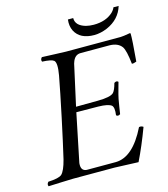

<svg xmlns="http://www.w3.org/2000/svg" viewBox="-118 -896 871 994"><g transform="rotate(-15 317.0 -399.0)"><path d="M610.8 -803.2Q590.8 -735.8 520.5 -705.1Q485.8 -690.4 451.2 -689.9Q374.5 -689.9 347.7 -742.2Q334.5 -769 338.9 -803.2H367.2Q366.7 -762.2 420.4 -747.1Q439.9 -742.2 461.9 -742.2Q526.4 -742.2 564.9 -777.3Q577.6 -789.6 583 -803.2ZM379.9 -356.9Q448.2 -357.4 465.3 -375Q476.6 -387.2 486.3 -423.8Q499.5 -433.1 508.3 -423.8Q505.4 -411.6 499 -390.1Q489.7 -357.4 485.8 -337.9Q482.4 -321.3 479 -297.9Q476.1 -275.4 473.1 -259.8Q460 -250.5 451.2 -259.8Q457 -300.8 444.3 -312.5Q427.2 -326.2 373.5 -327.1L256.8 -328.1Q256.8 -328.1 204.1 -71.8Q203.6 -69.8 203.6 -68.8Q199.7 -28.3 231.4 -25.9H387.7Q480 -27.3 550.3 -169.9Q562.5 -172.4 570.8 -166.5Q572.3 -165.5 573.2 -165Q538.1 -70.8 501 4.9Q500 4.9 374 0H151.9Q136.7 0 91.8 2Q43 4.4 19 4.9Q13.2 -6.8 23.9 -18.1Q80.6 -20.5 96.7 -34.7Q114.7 -51.8 129.4 -108.9Q148.9 -191.9 176.3 -320.8Q204.6 -454.6 219.7 -536.1Q231 -600.1 215.8 -614.3Q202.6 -625 153.3 -627Q147.5 -638.7 158.2 -649.9Q183.1 -649.4 230 -647Q272 -645 287.1 -645H579.1Q591.8 -645 630.4 -651.9Q633.3 -650.4 633.8 -648.9Q634.8 -618.2 624.5 -501Q608.4 -494.6 599.6 -496.1Q591.8 -568.8 577.6 -589.8Q557.6 -617.2 513.2 -618.2H357.4Q324.7 -618.2 312.5 -578.6Q311.5 -575.7 311 -574.2L262.7 -356Z"/></g></svg>

Font: Linux Libertine Display Slanted O
Style: Slanted
Weight: 400
Designer: Philipp H. Poll
Foundry: Philipp H. Poll
Version: Version 5.0.9